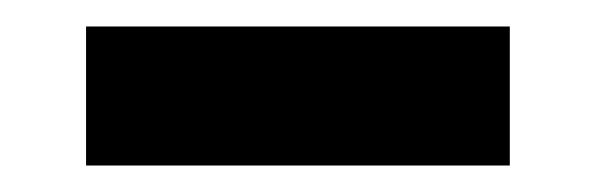

<svg xmlns="http://www.w3.org/2000/svg" viewBox="-20 -433 450 145"><path d="M365 -308V-413H45V-308Z"/></svg>

Font: Advent Pro
Style: Bold
Weight: 700
Designer: Andreas Kalpakidis
Foundry: Andreas Kalpakidis
Version: Version 2.002 2008